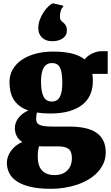

<svg xmlns="http://www.w3.org/2000/svg" viewBox="-20 -886 682 1175"><path d="M389.2 -699.7Q389.2 -680.7 380.6 -668.2Q372.1 -655.8 358.9 -647.9Q345.7 -640.1 330.3 -637Q315 -633.8 301.8 -633.8H298.4Q280.3 -633.8 264.9 -639.2Q249.5 -644.5 238.3 -654.8Q227.1 -665 220.7 -680.2Q214.4 -695.3 214.4 -715.3Q214.9 -742.2 224.6 -767.6Q234.4 -793 248.3 -813.5Q262.2 -834 277.4 -847.9Q292.5 -861.8 302.7 -865.7H304.7L364.8 -852L367.7 -844.2Q362.8 -842.3 358.9 -835.9Q355 -829.6 352.3 -821.3Q349.6 -813 348.2 -803.2Q346.7 -793.4 346.7 -785.1Q346.7 -769.5 352.5 -761.7Q358.4 -753.9 365.2 -750Q373.1 -744.1 381.1 -731.9Q389.2 -719.7 389.2 -699.7ZM22 109.4Q22 90.3 29.1 71.3Q36.1 52.2 48.6 35.4Q61 18.6 78.4 4.9Q95.7 -8.8 116.7 -17.1Q91.8 -32.7 81.3 -55.2Q70.8 -77.6 70.8 -103.5Q70.8 -118.7 76.4 -134.3Q82 -149.9 92.8 -164.1Q103.5 -178.2 118.9 -189.9Q134.3 -201.7 153.8 -210Q120.6 -221.2 98.4 -238.8Q76.2 -256.3 62.7 -278.8Q49.3 -301.3 43.7 -328.1Q38.1 -355 38.1 -384.3Q38.1 -427.7 58.6 -462.4Q79.1 -497.1 115 -521Q150.9 -544.9 199.2 -557.6Q247.6 -570.3 303.2 -570.3H303.7Q375.5 -570.3 422.6 -557.9Q469.7 -545.4 497.6 -522.5Q503.9 -531.2 514.9 -540Q525.9 -548.8 539.6 -556.2Q553.2 -563.5 569.1 -568.1Q585 -572.8 601.6 -572.8H639.2V-434.1H544.9Q546.9 -423.8 547.6 -412.8Q548.3 -401.9 548.3 -390.6Q548.3 -345.7 533 -309.1Q517.6 -272.5 485.4 -246.3Q453.1 -220.2 404.1 -205.8Q355 -191.4 288.1 -191.4H287.6Q241.2 -191.4 205.6 -197.3Q203.1 -185.5 202.1 -174.1Q201.2 -162.6 201.2 -158.7Q201.2 -144.5 206.3 -135.5Q211.4 -126.5 223.6 -121.1Q235.8 -115.7 256.1 -113.5Q276.4 -111.3 307.1 -111.3H404.8Q458.5 -111.3 500 -102.3Q541.5 -93.3 569.6 -74Q597.7 -54.7 612.3 -24.9Q627 4.9 627 46.4Q627 83 613.3 113.8Q599.6 144.5 575.9 169.4Q552.2 194.3 520.3 213.1Q488.3 231.9 451.2 244.4Q414.1 256.8 373.5 263.2Q333 269.5 292.5 269.5H292Q215.8 269.5 164.1 256.8Q112.3 244.1 80.8 222.2Q49.3 200.2 35.6 171.1Q22 142.1 22 109.4ZM298.3 -264.6Q316.4 -264.6 328.6 -273.2Q340.8 -281.7 348.1 -297.1Q355.5 -312.5 358.4 -334Q361.3 -355.5 361.3 -380.9Q361.3 -443.4 347.2 -471.7Q333 -500 298.8 -500H298.3Q279.3 -500 266.4 -491.7Q253.4 -483.4 245.6 -468.3Q237.8 -453.1 234.4 -432.1Q231 -411.1 231 -385.7Q231 -324.7 246.6 -294.7Q262.2 -264.6 297.9 -264.6ZM219.2 8.8Q215.3 20 213.1 36.1Q210.9 52.2 210.9 74.2Q210.9 99.1 216.8 119.6Q222.7 140.1 235.1 154.8Q247.6 169.4 267.6 177.5Q287.6 185.5 315.4 185.5H316.4Q335.9 185.5 354.5 179.7Q373 173.8 387.7 161.1Q402.3 148.4 411.1 128.7Q419.9 108.9 419.9 81.5Q419.9 41 399.7 25.4Q379.4 9.8 336.9 9.8H241.7Q235.8 9.8 230.2 9.5Q224.6 9.3 219.2 8.8Z"/></svg>

Font: Merriweather UltraBold
Style: Regular
Weight: 900
Designer: Eben Sorkin ( sorkintype@gmail.com )
Foundry: Eben Sorkin
Version: Version 1.570; ttfautohint (v1.3) -l 8 -r 32 -G 0 -x 0 -H 60